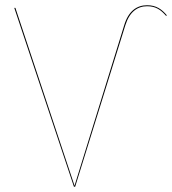

<svg xmlns="http://www.w3.org/2000/svg" viewBox="-20 -710 654 730"><path d="M261.1 0H265.7L456.5 -613.9C472.6 -665.1 502.2 -686.3 539.5 -686.3C572.3 -686.3 591.9 -672.6 611.9 -649.1L614 -652.2C594.9 -675 573.7 -690.1 539.5 -690.1C500.3 -690.1 468.8 -668.2 452.6 -615.3L263.4 -3.9L38.5 -680.1H34.3Z"/></svg>

Font: Fira Sans Four
Style: Regular
Weight: 100
Designer: Carrois Corporate & Edenspiekermann AG
Foundry: Carrois Corporate GbR & Edenspiekermann AG
Version: Version 4.203;PS 004.203;hotconv 1.0.88;makeotf.lib2.5.64775